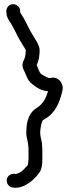

<svg xmlns="http://www.w3.org/2000/svg" viewBox="-20 -718 334 916"><path d="M115 -18C116 -12 116 -7 116 -1V40C116 45 115 52 114 61V63C114 71 112 69 101 82C90 96 72 110 54 112L47 111H46C31 111 12 122 12 143C12 160 24 176 44 177L51 178H52C70 178 84 173 96 168L97 167C128 152 150 130 168 105C180 89 182 62 182 42V0C182 -6 182 -12 181 -20C181 -46 172 -63 172 -79V-82C172 -83 171 -86 172 -91V-93C172 -96 173 -103 174 -109L177 -125L182 -141C183 -143 184 -145 193 -150C243 -177 265 -228 278 -287C286 -319 257 -356 221 -346C210 -343 195 -354 176 -365C166 -375 162 -393 155 -408C159 -416 163 -427 166 -440V-441L168 -459C169 -467 169 -474 169 -480C169 -491 164 -501 159 -512V-513C146 -536 138 -547 126 -568L93 -632C88 -640 79 -653 76 -660V-666C76 -687 57 -698 42 -698C21 -698 10 -679 10 -664V-663L11 -654C11 -642 17 -630 25 -617C38 -599 42 -587 55 -564C65 -542 79 -518 91 -499C93 -497 102 -483 103 -478C103 -460 99 -440 94 -432C81 -408 90 -389 98 -374C106 -357 112 -332 135 -316C151 -303 175 -285 209 -283C199 -248 184 -222 158 -205C122 -185 106 -144 106 -96C103 -80 109 -55 112 -43L114 -31V-30C114 -29 115 -26 115 -20Z"/></svg>

Font: Stray Cat
Style: ExBdCn
Weight: 800
Version: Version 1.0